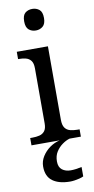

<svg xmlns="http://www.w3.org/2000/svg" viewBox="-108 -803 535 1087"><g transform="rotate(-10 160.0 -260.0)"><path d="M23 0V-42H36Q58 -42 76.5 -46.5Q95 -51 106.5 -65.5Q118 -80 118 -109V-426Q118 -456 106.5 -470.5Q95 -485 76.5 -489.5Q58 -494 36 -494H33V-536H212V-114Q212 -83 223 -67.5Q234 -52 253 -47Q272 -42 294 -42H307V0ZM161 -636Q137 -636 120.5 -650Q104 -664 104 -698Q104 -733 120.5 -746.5Q137 -760 161 -760Q184 -760 201 -746.5Q218 -733 218 -698Q218 -664 201 -650Q184 -636 161 -636ZM204 240Q140 240 103.5 213.5Q67 187 67 130Q67 99 84 72Q101 45 127.5 26Q154 7 185 0H242Q221 6 199.5 21.5Q178 37 163.5 60Q149 83 149 115Q149 148 168.5 163Q188 178 218 178Q232 178 247.5 176Q263 174 281 170V224Q271 229 257 232.5Q243 236 229 238Q215 240 204 240Z"/></g></svg>

Font: Noto Serif Hebrew
Style: Regular
Weight: 400
Designer: Monotype Design Team
Foundry: Monotype Imaging Inc.
Version: Version 2.003